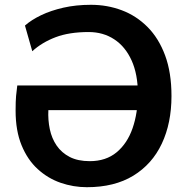

<svg xmlns="http://www.w3.org/2000/svg" viewBox="-20 -772 780 800"><path d="M342 8Q285.5 8 232.2 -10.5Q179 -29 136.8 -67.8Q94.5 -106.5 69.8 -167Q45 -227.5 45 -311Q45 -351.5 47 -372.2Q49 -393 52 -416H608.5L595.5 -313H181.5Q179.5 -272 187.5 -233.8Q195.5 -195.5 216 -165.5Q236.5 -135.5 270.5 -118Q304.5 -100.5 354 -100.5Q421.5 -100.5 466 -137.5Q510.5 -174.5 532.5 -238Q554.5 -301.5 554.5 -381Q554.5 -462 528.5 -519.8Q502.5 -577.5 456.2 -608Q410 -638.5 349.5 -638.5Q268.5 -638.5 211.8 -617Q155 -595.5 114.5 -558.5L84 -665.5Q110.5 -689 151 -708.5Q191.5 -728 244 -740Q296.5 -752 359 -752Q427 -752 487.5 -729.2Q548 -706.5 594.8 -659.5Q641.5 -612.5 668 -541Q694.5 -469.5 694.5 -372Q694.5 -259 654.2 -173.5Q614 -88 535.5 -40Q457 8 342 8Z"/></svg>

Font: Merriweather Sans SemiBold
Style: Regular
Weight: 600
Designer: Eben Sorkin
Foundry: Eben Sorkin
Version: Version 2.001